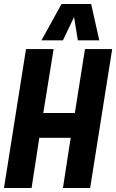

<svg xmlns="http://www.w3.org/2000/svg" viewBox="-23 -947 585 967"><path d="M-3 0 108 -700H247L195 -378H354L405 -700H542L431 0H294L333 -253H175L136 0ZM186 -744 287 -927H436L477 -744H369L350 -861L294 -744Z"/></svg>

Font: Georama SemiCondensed
Style: Bold Italic
Weight: 700
Width: 4
Italic angle: -9°
Designer: Jean-Baptiste Levee
Foundry: Production Type
Version: Version 1.000